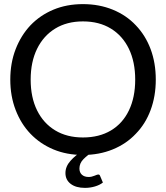

<svg xmlns="http://www.w3.org/2000/svg" viewBox="-20 -745 807 933"><path d="M383 8Q304 8 239.5 -19Q175 -46 128 -95Q82 -143 56 -210.5Q30 -278 30 -358Q30 -439 56 -506Q82 -573 128 -622Q175 -671 239.5 -698Q304 -725 383 -725Q462 -725 528 -698Q594 -671 640 -622Q687 -573 712 -506Q737 -439 737 -358Q737 -278 712 -210.5Q687 -143 640 -95Q594 -46 528 -19Q462 8 383 8ZM383 -77Q462 -77 519 -111Q576 -145 606.5 -208.5Q637 -272 637 -358Q637 -444 606.5 -507.5Q576 -571 519 -606Q462 -641 383 -641Q305 -641 248 -606Q191 -571 160 -507.5Q129 -444 129 -358Q129 -272 160 -209Q191 -146 248 -111.5Q305 -77 383 -77ZM457 103Q464 103 466 109L480 142Q465 154 441.5 161Q418 168 393 168Q349 168 323.5 148.5Q298 129 298 96Q298 64 322.5 36.5Q347 9 379 -10L425 -3Q405 9 385.5 28.5Q366 48 366 74Q366 93 378 104Q390 115 411 115Q425 115 439 109Q453 103 457 103Z"/></svg>

Font: Aleo
Style: Regular
Weight: 400
Designer: Alessio Laiso
Foundry: Alessio Laiso
Version: Version 2.001; ttfautohint (v1.8.4.7-5d5b);gftools[0.9.29]